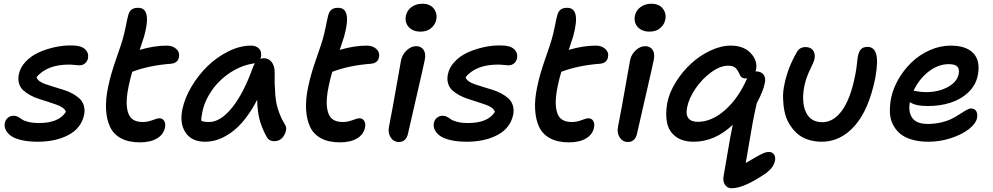

<svg xmlns="http://www.w3.org/2000/svg" viewBox="-20 -752 5339 1032"><path d="M183.1 9.8Q130.9 9.8 93 0.5Q55.2 -8.8 36.1 -23.9Q17.1 -39.1 9.8 -55.9Q2.4 -72.8 5.9 -90.8Q9.8 -108.4 22.5 -119.1Q35.2 -129.9 54.2 -129.9Q65.9 -129.9 77.1 -123.8Q88.4 -117.7 98.1 -110.4Q107.9 -103 131.8 -96.9Q155.8 -90.8 189.9 -90.8Q296.9 -90.8 334 -150.9Q330.6 -163.1 316.7 -173.1Q302.7 -183.1 282.5 -189.9Q262.2 -196.8 237.8 -204.8Q213.4 -212.9 189.2 -220.5Q165 -228 142.8 -240.2Q120.6 -252.4 105 -266.6Q89.4 -280.8 82.5 -302.7Q75.7 -324.7 81.1 -352.1Q88.4 -389.2 117.2 -419.9Q146 -450.7 186.8 -469.5Q227.5 -488.3 274.7 -498.5Q321.8 -508.8 368.2 -507.8Q416 -507.3 437 -487.8Q458 -468.3 453.1 -439Q449.2 -421.4 436.8 -411.1Q424.3 -400.9 405.8 -400.9Q398.4 -400.9 382.3 -402.8Q366.2 -404.8 350.1 -404.8Q233.4 -404.8 176.8 -337.9Q178.7 -325.7 192.4 -315.7Q206.1 -305.7 226.1 -299.1Q246.1 -292.5 270.8 -284.7Q295.4 -276.9 320.3 -269.5Q345.2 -262.2 367.7 -250Q390.1 -237.8 406.5 -223.1Q422.9 -208.5 430.2 -185.8Q437.5 -163.1 432.1 -134.8Q417 -63.5 348.6 -26.9Q280.3 9.8 183.1 9.8Z M731.9 13.2Q671.9 13.2 631.3 -8.3Q590.8 -29.8 572 -69.1Q553.2 -108.4 550 -163.6Q546.9 -218.8 561.5 -286.1Q573.7 -347.7 603.8 -433.8Q633.8 -520 638.7 -538.1Q648.9 -573.2 657 -614.5Q665 -655.8 668.9 -668.9Q673.8 -689 686 -699.5Q698.2 -710 722.7 -710Q796.9 -710 754.9 -557.1Q747.1 -530.8 731 -483.9Q808.6 -506.8 876 -506.8Q908.7 -506.8 928 -488.5Q947.3 -470.2 941.9 -444.8Q936 -412.1 897 -409.2Q781.7 -400.4 690.9 -366.2Q681.2 -334.5 671.9 -291Q656.7 -219.2 662.1 -176Q667.5 -132.8 688 -114.5Q708.5 -96.2 746.6 -96.2Q773.9 -96.2 799.6 -106.2Q825.2 -116.2 835.9 -116.2Q854.5 -116.2 862.8 -101.6Q871.1 -86.9 866.7 -66.9Q859.9 -29.8 824.5 -8.3Q789.1 13.2 731.9 13.2Z M1082 9.8Q1011.2 9.8 978 -38.6Q944.8 -86.9 960 -163.1Q972.2 -223.6 1009 -285.9Q1045.9 -348.1 1095.9 -396.7Q1146 -445.3 1208 -476.1Q1270 -506.8 1329.1 -506.8Q1357.9 -506.8 1373 -490Q1388.2 -473.1 1382.3 -443.8L1379.4 -435.1Q1387.2 -439 1397.9 -439Q1424.8 -439 1440.4 -418.2Q1456.1 -397.5 1456.1 -366.2Q1456.1 -320.8 1456.5 -299.1Q1457 -277.3 1459.7 -243.2Q1462.4 -209 1467.8 -187.3Q1473.1 -165.5 1483.6 -138.2Q1494.1 -110.8 1510.3 -85Q1526.9 -61 1508.5 -27.1Q1490.2 6.8 1454.1 6.8Q1425.3 6.8 1413.1 -17.1Q1388.7 -61 1376.2 -105.2Q1363.8 -149.4 1362.3 -215.8Q1337.4 -167 1308.8 -128.2Q1280.3 -89.4 1252 -63.7Q1223.6 -38.1 1193.6 -21.2Q1163.6 -4.4 1136.2 2.7Q1108.9 9.8 1082 9.8ZM1067.4 -148.9Q1061 -119.1 1062 -103Q1075.2 -96.2 1104 -96.2Q1165 -96.2 1227.8 -173.8Q1290.5 -251.5 1341.3 -395Q1348.6 -409.7 1350.1 -412.1Q1349.1 -412.1 1347.2 -411.6Q1345.2 -411.1 1344.2 -411.1Q1276.9 -400.9 1217 -361.3Q1157.2 -321.8 1118.4 -265.6Q1079.6 -209.5 1067.4 -148.9Z M1807.1 13.2Q1747.1 13.2 1706.5 -8.3Q1666 -29.8 1647.2 -69.1Q1628.4 -108.4 1625.2 -163.6Q1622.1 -218.8 1636.7 -286.1Q1648.9 -347.7 1679 -433.8Q1709 -520 1713.9 -538.1Q1724.1 -573.2 1732.2 -614.5Q1740.2 -655.8 1744.1 -668.9Q1749 -689 1761.2 -699.5Q1773.4 -710 1797.9 -710Q1872.1 -710 1830.1 -557.1Q1822.3 -530.8 1806.2 -483.9Q1883.8 -506.8 1951.2 -506.8Q1983.9 -506.8 2003.2 -488.5Q2022.5 -470.2 2017.1 -444.8Q2011.2 -412.1 1972.2 -409.2Q1856.9 -400.4 1766.1 -366.2Q1756.3 -334.5 1747.1 -291Q1731.9 -219.2 1737.3 -176Q1742.7 -132.8 1763.2 -114.5Q1783.7 -96.2 1821.8 -96.2Q1849.1 -96.2 1874.8 -106.2Q1900.4 -116.2 1911.1 -116.2Q1929.7 -116.2 1938 -101.6Q1946.3 -86.9 1941.9 -66.9Q1935.1 -29.8 1899.7 -8.3Q1864.3 13.2 1807.1 13.2Z M2240.7 -582Q2199.7 -582 2177.2 -606.4Q2154.8 -630.9 2161.6 -667Q2167.5 -696.3 2192.1 -714.1Q2216.8 -731.9 2249.5 -731.9Q2291.5 -731.9 2311.8 -705.6Q2332 -679.2 2324.7 -646Q2320.3 -621.1 2298.3 -601.6Q2276.4 -582 2240.7 -582ZM2124.5 11.2Q2095.7 11.2 2079.8 -13.4Q2064 -38.1 2070.8 -70.8Q2092.3 -180.7 2110.1 -284.4Q2127.9 -388.2 2135.7 -428.2Q2142.1 -459.5 2166.3 -481.7Q2190.4 -503.9 2216.8 -503.9Q2242.2 -503.9 2255.9 -485.4Q2269.5 -466.8 2263.7 -433.1Q2256.3 -395.5 2218.8 -233.6Q2181.2 -71.8 2173.3 -35.2Q2169.4 -13.7 2156.7 -1.2Q2144 11.2 2124.5 11.2Z M2489.3 9.8Q2437 9.8 2399.2 0.5Q2361.3 -8.8 2342.3 -23.9Q2323.2 -39.1 2315.9 -55.9Q2308.6 -72.8 2312 -90.8Q2315.9 -108.4 2328.6 -119.1Q2341.3 -129.9 2360.4 -129.9Q2372.1 -129.9 2383.3 -123.8Q2394.5 -117.7 2404.3 -110.4Q2414.1 -103 2438 -96.9Q2461.9 -90.8 2496.1 -90.8Q2603 -90.8 2640.1 -150.9Q2636.7 -163.1 2622.8 -173.1Q2608.9 -183.1 2588.6 -189.9Q2568.4 -196.8 2543.9 -204.8Q2519.5 -212.9 2495.4 -220.5Q2471.2 -228 2449 -240.2Q2426.8 -252.4 2411.1 -266.6Q2395.5 -280.8 2388.7 -302.7Q2381.8 -324.7 2387.2 -352.1Q2394.5 -389.2 2423.3 -419.9Q2452.1 -450.7 2492.9 -469.5Q2533.7 -488.3 2580.8 -498.5Q2627.9 -508.8 2674.3 -507.8Q2722.2 -507.3 2743.2 -487.8Q2764.2 -468.3 2759.3 -439Q2755.4 -421.4 2742.9 -411.1Q2730.5 -400.9 2711.9 -400.9Q2704.6 -400.9 2688.5 -402.8Q2672.4 -404.8 2656.2 -404.8Q2539.6 -404.8 2482.9 -337.9Q2484.9 -325.7 2498.5 -315.7Q2512.2 -305.7 2532.2 -299.1Q2552.2 -292.5 2576.9 -284.7Q2601.6 -276.9 2626.5 -269.5Q2651.4 -262.2 2673.8 -250Q2696.3 -237.8 2712.6 -223.1Q2729 -208.5 2736.3 -185.8Q2743.7 -163.1 2738.3 -134.8Q2723.1 -63.5 2654.8 -26.9Q2586.4 9.8 2489.3 9.8Z M3038.1 13.2Q2978 13.2 2937.5 -8.3Q2897 -29.8 2878.2 -69.1Q2859.4 -108.4 2856.2 -163.6Q2853 -218.8 2867.7 -286.1Q2879.9 -347.7 2909.9 -433.8Q2939.9 -520 2944.8 -538.1Q2955.1 -573.2 2963.1 -614.5Q2971.2 -655.8 2975.1 -668.9Q2980 -689 2992.2 -699.5Q3004.4 -710 3028.8 -710Q3103 -710 3061 -557.1Q3053.2 -530.8 3037.1 -483.9Q3114.7 -506.8 3182.1 -506.8Q3214.8 -506.8 3234.1 -488.5Q3253.4 -470.2 3248 -444.8Q3242.2 -412.1 3203.1 -409.2Q3087.9 -400.4 2997.1 -366.2Q2987.3 -334.5 2978 -291Q2962.9 -219.2 2968.3 -176Q2973.6 -132.8 2994.1 -114.5Q3014.6 -96.2 3052.7 -96.2Q3080.1 -96.2 3105.7 -106.2Q3131.3 -116.2 3142.1 -116.2Q3160.6 -116.2 3168.9 -101.6Q3177.2 -86.9 3172.9 -66.9Q3166 -29.8 3130.6 -8.3Q3095.2 13.2 3038.1 13.2Z M3471.7 -582Q3430.7 -582 3408.2 -606.4Q3385.7 -630.9 3392.6 -667Q3398.4 -696.3 3423.1 -714.1Q3447.8 -731.9 3480.5 -731.9Q3522.5 -731.9 3542.7 -705.6Q3563 -679.2 3555.7 -646Q3551.3 -621.1 3529.3 -601.6Q3507.3 -582 3471.7 -582ZM3355.5 11.2Q3326.7 11.2 3310.8 -13.4Q3294.9 -38.1 3301.8 -70.8Q3323.2 -180.7 3341.1 -284.4Q3358.9 -388.2 3366.7 -428.2Q3373 -459.5 3397.2 -481.7Q3421.4 -503.9 3447.8 -503.9Q3473.1 -503.9 3486.8 -485.4Q3500.5 -466.8 3494.6 -433.1Q3487.3 -395.5 3449.7 -233.6Q3412.1 -71.8 3404.3 -35.2Q3400.4 -13.7 3387.7 -1.2Q3375 11.2 3355.5 11.2Z M3913.1 259.8Q3888.7 259.8 3876.7 241Q3864.7 222.2 3869.1 195.8Q3877.9 147.5 3892.1 61.8Q3906.2 -23.9 3918.5 -81.1Q3821.8 9.8 3708.5 9.8Q3649.4 9.8 3612.5 -17.6Q3575.7 -44.9 3565.7 -91.1Q3555.7 -137.2 3566.4 -198.2Q3577.1 -253.4 3611.8 -309.6Q3646.5 -365.7 3693.1 -408.9Q3739.7 -452.1 3797.1 -479.5Q3854.5 -506.8 3908.2 -506.8Q3977.1 -506.8 4015.4 -466.1Q4053.7 -425.3 4043.5 -376Q4042.5 -373 4040 -368.2H4043.5Q4070.8 -368.2 4083.7 -351.3Q4096.7 -334.5 4091.3 -308.1Q4088.9 -294.9 4085.2 -282.7Q4081.5 -270.5 4075.9 -257.1Q4070.3 -243.7 4067.4 -237.1Q4064.5 -230.5 4056.6 -215.1Q4048.8 -199.7 4047.4 -196.8Q4034.2 -138.2 4025.4 -91.1Q4016.6 -43.9 4006.6 17.6Q3996.6 79.1 3988.3 124Q4002 116.2 4024.2 103.3Q4046.4 90.3 4054.7 85.7Q4063 81.1 4075.7 75Q4088.4 68.8 4096.7 66.9Q4105 64.9 4113.3 64.9Q4131.3 64.9 4140.4 78.4Q4149.4 91.8 4145.5 111.8Q4138.2 147.5 4100.1 176.8Q3980 259.8 3913.1 259.8ZM3673.3 -174.8Q3665 -137.2 3679.9 -117.2Q3694.8 -97.2 3730.5 -97.2Q3805.7 -97.2 3877.2 -160.4Q3948.7 -223.6 3996.1 -331.1Q3994.1 -331.1 3991 -330.6Q3987.8 -330.1 3986.3 -330.1Q3963.9 -330.1 3954.1 -355Q3942.9 -379.4 3930.7 -389.2Q3918.5 -398.9 3894 -398.9Q3851.6 -398.9 3803.2 -364Q3754.9 -329.1 3719 -276.9Q3683.1 -224.6 3673.3 -174.8Z M4397 9.8Q4355.5 9.8 4320.8 -2.4Q4286.1 -14.6 4262.5 -36.4Q4238.8 -58.1 4221.4 -87.6Q4204.1 -117.2 4197 -151.9Q4189.9 -186.5 4189 -224.4Q4188 -262.2 4196.8 -300.8Q4214.4 -387.7 4262.7 -471.2Q4276.9 -499 4310.1 -499Q4337.4 -499 4350.3 -481.2Q4363.3 -463.4 4357.9 -435.1Q4355.5 -420.9 4334.5 -378.7Q4313.5 -336.4 4303.7 -291Q4286.6 -204.6 4311.5 -149.9Q4336.4 -95.2 4399.9 -95.2Q4460.4 -95.2 4506.1 -158.4Q4551.8 -221.7 4576.2 -345.2Q4582.5 -375 4585.7 -406.5Q4588.9 -438 4591.8 -452.1Q4596.7 -476.1 4608.4 -488Q4620.1 -500 4643.1 -500Q4677.7 -500 4689.2 -461.9Q4700.7 -423.8 4685.1 -335Q4650.9 -163.6 4575 -76.9Q4499 9.8 4397 9.8Z M4970.7 9.8Q4919.4 9.8 4880.1 -2Q4840.8 -13.7 4816.7 -34.7Q4792.5 -55.7 4778.3 -85Q4764.2 -114.3 4763.2 -149.2Q4762.2 -184.1 4769.5 -224.1Q4779.8 -275.4 4808.8 -325.9Q4837.9 -376.5 4879.6 -416.7Q4921.4 -457 4976.8 -481.9Q5032.2 -506.8 5089.8 -506.8Q5173.3 -506.8 5211.9 -465.8Q5250.5 -424.8 5235.8 -348.1Q5225.6 -294.9 5185.3 -256.3Q5145 -217.8 5089.1 -200Q5033.2 -182.1 4967.8 -182.1Q4899.9 -182.1 4870.6 -203.1Q4860.8 -150.9 4883.3 -118.4Q4905.8 -85.9 4966.8 -85.9Q5006.3 -85.9 5041 -94.5Q5075.7 -103 5098.9 -115.2Q5122.1 -127.4 5140.4 -139.6Q5158.7 -151.9 5173.8 -160.4Q5189 -168.9 5199.7 -168.9Q5219.2 -168.9 5227.5 -154.1Q5235.8 -139.2 5231.4 -117.2Q5225.1 -87.4 5188.2 -58.3Q5151.4 -29.3 5092.3 -9.8Q5033.2 9.8 4970.7 9.8ZM5079.6 -407.2Q5022.5 -407.2 4970.9 -366.9Q4919.4 -326.7 4890.6 -264.2Q4891.6 -264.2 4913.8 -260.5Q4936 -256.8 4957.5 -256.8Q5023.9 -256.8 5073.7 -283.7Q5123.5 -310.5 5132.8 -353Q5138.2 -380.9 5125.7 -394Q5113.3 -407.2 5079.6 -407.2Z"/></svg>

Font: Shantell Sans Normal
Style: Italic
Weight: 500
Italic angle: -11.31°
Designer: Stephen Nixon, Anya Danilova, Shantell Martin
Foundry: Arrow Type
Version: Version 1.006;[559af2be0]